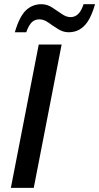

<svg xmlns="http://www.w3.org/2000/svg" viewBox="-20 -902 477 922"><path d="M275.9 -688 142.1 0H32.2L166 -688ZM309.1 -747.1Q283.2 -747.1 258.8 -762.5Q234.4 -777.8 212.4 -793.5Q190.4 -809.1 169.4 -809.1Q147.5 -809.1 132.8 -795.2Q118.2 -781.2 106 -747.1H51.3Q73.2 -822.3 104.2 -852.1Q135.3 -881.8 178.7 -881.8Q206.1 -881.8 230.2 -866.2Q254.4 -850.6 276.4 -835.2Q298.3 -819.8 318.4 -819.8Q340.3 -819.8 355.7 -835Q371.1 -850.1 381.3 -881.8H436.5Q419.9 -825.2 399.9 -796.4Q383.3 -772.5 361.1 -759.8Q338.9 -747.1 309.1 -747.1Z"/></svg>

Font: Arimo Medium
Style: Italic
Weight: 500
Italic angle: -12°
Designer: Steve Matteson
Foundry: Monotype Imaging Inc.
Version: Version 1.33